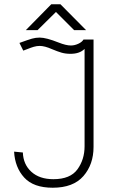

<svg xmlns="http://www.w3.org/2000/svg" viewBox="-20 -873 554 899"><path d="M46 -163 87 -159Q89 -103 127 -68.5Q165 -34 230 -34Q309 -34 342.5 -80Q376 -126 376 -188V-644Q353 -621 310 -621Q287 -621 268 -626.5Q249 -632 223 -643Q189 -658 166 -658Q152 -658 138.5 -654Q125 -650 111.5 -644.5Q98 -639 89 -636L71 -672Q112 -687 129.5 -692Q147 -697 166 -697Q196 -697 254 -674Q289 -660 312 -660Q329 -660 346.5 -668Q364 -676 371 -688H418V-185Q418 -103 370.5 -48.5Q323 6 227 6Q137 6 93.5 -41.5Q50 -89 46 -163ZM220 -853H263L383 -732H327L242 -817L156 -732H101Z"/></svg>

Font: Bellota Light
Style: Regular
Weight: 300
Designer: Kemie Guaida
Foundry: Kemie Guaida
Version: Version 4.001